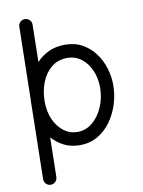

<svg xmlns="http://www.w3.org/2000/svg" viewBox="-98 -768 779 1049"><g transform="rotate(-10 291.0 -243.0)"><path d="M304.7 -525.4Q360.4 -525.4 402.1 -502Q443.8 -478.5 471.9 -440.2Q500 -401.9 513.9 -355.5Q527.8 -309.1 527.8 -262.7Q527.8 -211.4 512.2 -159.9Q496.6 -108.4 466.6 -65.7Q436.5 -22.9 392.6 3.2Q348.6 29.3 291.5 29.3Q243.7 29.3 205.3 10.3Q167 -8.8 138.7 -41L134.3 178.7Q133.8 193.8 123 204.3Q112.3 214.8 97.2 214.8Q82 214.4 71.5 203.6Q61 192.9 61 177.7L68.8 -227.1Q68.8 -231.9 68.8 -237.3Q68.8 -250 69.8 -262.2L77.6 -665Q78.1 -680.7 88.9 -691.2Q99.6 -701.7 114.7 -701.2Q130.4 -700.7 140.9 -689.9Q151.4 -679.2 150.9 -664.1L147 -457Q175.3 -488.3 214.8 -506.8Q254.4 -525.4 304.7 -525.4ZM304.7 -452.1Q254.4 -452.1 218 -422.9Q181.6 -393.6 162.4 -345Q143.1 -296.4 143.1 -237.3Q143.1 -182.6 162.6 -138.9Q182.1 -95.2 215.8 -69.6Q249.5 -43.9 291.5 -43.9Q337.9 -43.9 374.8 -74.5Q411.6 -105 433.1 -155Q454.6 -205.1 454.6 -262.7Q454.6 -313.5 436 -356.7Q417.5 -399.9 383.8 -426Q350.1 -452.1 304.7 -452.1Z"/></g></svg>

Font: Mikhak-DS2-FD Regular
Style: Regular
Weight: 400
Designer: Amin Abedi
Version: Version 3.4